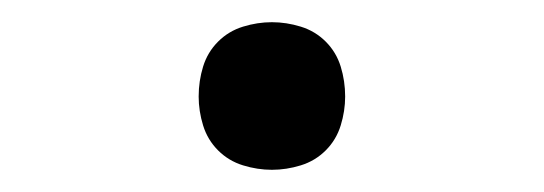

<svg xmlns="http://www.w3.org/2000/svg" viewBox="-20 -145 490 173"><path d="M225 8Q212 8 199 4Q186 0 176.5 -9.5Q167 -19 163 -32Q159 -45 159 -58Q159 -72 163 -85Q167 -98 176.5 -107.5Q186 -117 199 -121Q212 -125 225 -125Q238 -125 251 -121Q264 -117 273.5 -107.5Q283 -98 287 -85Q291 -72 291 -58Q291 -45 287 -32Q283 -19 273.5 -9.5Q264 0 251 4Q238 8 225 8Z"/></svg>

Font: Iosevka Aile Light
Style: Regular
Weight: 300
Designer: Belleve Invis
Foundry: Belleve Invis
Version: Version 27.3.5; ttfautohint (v1.8.4)